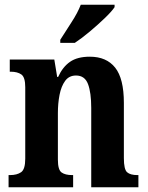

<svg xmlns="http://www.w3.org/2000/svg" viewBox="-20 -786 623 806"><path d="M16 0V-51H22Q51 -51 68.5 -63Q86 -75 86 -120V-420Q86 -462 69.5 -473.5Q53 -485 25 -485H21V-536H208L220 -463H224Q243 -505 274 -526.5Q305 -548 357 -548Q427 -548 463.5 -502Q500 -456 500 -354V-122Q500 -75 513.5 -63Q527 -51 557 -51H561V0H363V-333Q363 -397 349.5 -433Q336 -469 299 -469Q270 -469 253.5 -446.5Q237 -424 230 -388Q223 -352 223 -311V-116Q223 -73 238.5 -62Q254 -51 283 -51H287V0ZM233 -619Q253 -651 279.5 -691.5Q306 -732 319 -766H461V-756Q450 -739 421 -711Q392 -683 357.5 -654Q323 -625 294 -606H233Z"/></svg>

Font: Noto Serif Khmer Condensed
Style: Bold
Weight: 700
Width: 3
Designer: Danh Hong and the Monotype Design Team
Foundry: Monotype Imaging Inc.
Version: Version 2.004; ttfautohint (v1.8.4.7-5d5b)